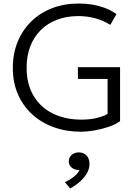

<svg xmlns="http://www.w3.org/2000/svg" viewBox="-20 -735 790 1093"><path d="M441.5 15Q357 15 286 -10.8Q215 -36.5 162.8 -84.5Q110.5 -132.5 81.8 -199.2Q53 -266 53 -348.5Q53 -430.5 80.8 -497.8Q108.5 -565 158.8 -613.8Q209 -662.5 277.8 -688.8Q346.5 -715 429 -715Q467.5 -715 505.5 -708.8Q543.5 -702.5 578.5 -689.2Q613.5 -676 643 -654.5L608 -593.5Q568.5 -618.5 521.5 -631Q474.5 -643.5 427 -643.5Q360 -643.5 305.5 -623Q251 -602.5 212.2 -564Q173.5 -525.5 152.5 -471.5Q131.5 -417.5 131.5 -350Q131.5 -256.5 170.8 -190.2Q210 -124 280.2 -89Q350.5 -54 444 -54Q494.5 -54 533 -64Q571.5 -74 592.5 -86.5V-285.5H423.5V-352.5H663.5V-45.5Q638.5 -26.5 598.5 -13Q558.5 0.5 516 7.8Q473.5 15 441.5 15ZM379.5 338 349.5 302Q379.5 288 402.5 269.2Q425.5 250.5 432.5 232Q416 233.5 402 227.5Q388 221.5 379.8 210Q371.5 198.5 371.5 184Q371.5 161.5 387.5 147Q403.5 132.5 428.5 132.5Q456 132.5 472.8 150.2Q489.5 168 489.5 198.5Q489.5 223 476.8 247.5Q464 272 439.2 295.2Q414.5 318.5 379.5 338Z"/></svg>

Font: Geologica Roman ExtraLight
Style: Regular
Weight: 250
Designer: Sindre Bremnes, Frode Helland
Foundry: Monokrom Skriftforlag AS
Version: Version 1.010;gftools[0.9.28]